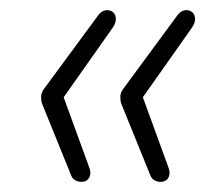

<svg xmlns="http://www.w3.org/2000/svg" viewBox="-20 -457 434 383"><path d="M148 -95Q141 -93 133 -96Q125 -99 122 -107L64 -250Q62 -255 62 -263.5Q62 -272 68 -280L177 -428Q182 -434 188.5 -436Q195 -438 202 -435Q210 -431 211 -421.5Q212 -412 205 -402L107 -263L158 -123Q162 -113 159 -105Q156 -97 148 -95ZM306 -95Q299 -93 291 -96Q283 -99 280 -107L222 -250Q220 -255 220 -263.5Q220 -272 226 -280L335 -428Q340 -434 346.5 -436Q353 -438 360 -435Q368 -431 369 -421.5Q370 -412 363 -402L265 -263L316 -123Q320 -113 317 -105Q314 -97 306 -95Z"/></svg>

Font: Nunito ExtraLight ExtraLight
Style: Italic
Weight: 250
Italic angle: -9°
Version: Version 3.602